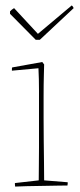

<svg xmlns="http://www.w3.org/2000/svg" viewBox="-20 -685 294 709"><path d="M36 4Q35 0 35 -9L123 -19Q123 -38 123.5 -71.5Q124 -105 124 -139Q124 -173 124 -193Q124 -224 124 -265Q124 -306 124 -350Q124 -394 122 -433L24 -424Q24 -427 24 -430.5Q24 -434 25 -436L136 -456L143 -447L142 -409Q141 -375 141 -328.5Q141 -282 141 -248Q141 -210 141.5 -166.5Q142 -123 142.5 -84Q143 -45 143 -19L230 -12Q230 -10 230 -6.5Q230 -3 229 0Q216 0 190 0.5Q164 1 134 1.5Q104 2 77.5 2.5Q51 3 36 4ZM112 -538 17 -634V-643Q22 -649 32 -655L120 -560L245 -665Q250 -661 252 -655L127 -538Z"/></svg>

Font: Labrada Thin
Style: Regular
Weight: 100
Designer: Mercedes Jáuregui
Foundry: Omnibus-Type Team
Version: Version 1.000; ttfautohint (v1.8.4.7-5d5b)